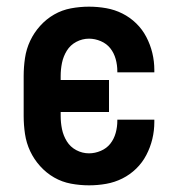

<svg xmlns="http://www.w3.org/2000/svg" viewBox="-20 -548 540 576"><path d="M247 8Q220 8 193 3Q166 -2 142.5 -15.5Q119 -29 100.5 -49.5Q82 -70 70.5 -94.5Q59 -119 55 -146Q51 -173 51 -200V-320Q51 -347 55 -374Q59 -401 70.5 -425.5Q82 -450 100.5 -470.5Q119 -491 142.5 -504.5Q166 -518 193 -523Q220 -528 247 -528Q273 -528 298.5 -523.5Q324 -519 347 -507.5Q370 -496 388.5 -478Q407 -460 419 -437Q431 -414 437 -389Q443 -364 443 -338V-331H332V-334Q332 -353 327 -371Q322 -389 311 -403Q300 -417 282.5 -424.5Q265 -432 247 -432Q227 -432 209 -422.5Q191 -413 180.5 -396Q170 -379 166 -359.5Q162 -340 162 -320V-308H307V-212H162V-200Q162 -180 166 -160.5Q170 -141 180.5 -124Q191 -107 209 -97.5Q227 -88 247 -88Q265 -88 282.5 -95.5Q300 -103 311 -117Q322 -131 327 -149Q332 -167 332 -186V-189H443V-182Q443 -156 437 -131Q431 -106 419 -83Q407 -60 388.5 -42Q370 -24 347 -12.5Q324 -1 298.5 3.5Q273 8 247 8Z"/></svg>

Font: Iosevka Fixed
Style: Bold
Weight: 700
Monospace: yes
Designer: Belleve Invis
Foundry: Belleve Invis
Version: Version 32.3.0